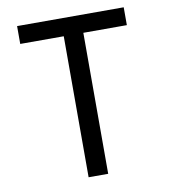

<svg xmlns="http://www.w3.org/2000/svg" viewBox="-82 -800 764 869"><g transform="rotate(-10 300.0 -365.0)"><path d="M255 0V-648H55V-730H545V-648H345V0Z"/></g></svg>

Font: JetBrains Mono
Style: Regular
Weight: 400
Monospace: yes
Designer: Philipp Nurullin, Konstantin Bulenkov
Foundry: JetBrains
Version: Version 2.305